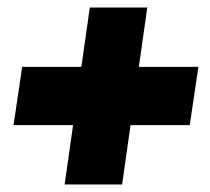

<svg xmlns="http://www.w3.org/2000/svg" viewBox="-20 -559 560 511"><path d="M372 -539 305 -68H152L219 -539ZM508 -381 485 -226H16L39 -381Z"/></svg>

Font: Exo 2 Black
Style: Italic
Weight: 900
Italic angle: -8°
Designer: Natanael Gama
Foundry: Natanael Gama
Version: Version 2.010